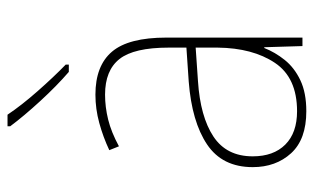

<svg xmlns="http://www.w3.org/2000/svg" viewBox="-178 -626 815 498"><g transform="rotate(-90 229.0 -377.5)"><path d="M232 -537Q307 -537 343.5 -494Q380 -451 380 -353V0H358L355 -99H353Q342 -71 322 -46Q302 -21 269.5 -5.5Q237 10 189 10Q116 10 80 -29.5Q44 -69 44 -129Q44 -208 103 -247.5Q162 -287 266 -295L354 -301V-347Q354 -437 324.5 -474.5Q295 -512 232 -512Q200 -512 167.5 -504Q135 -496 98 -476L88 -501Q122 -517 158.5 -527Q195 -537 232 -537ZM267 -271Q175 -265 123.5 -231Q72 -197 72 -129Q72 -75 102.5 -44.5Q133 -14 189 -14Q276 -14 314.5 -71.5Q353 -129 354 -220V-277ZM180 -765Q204 -729 241 -687Q278 -645 310 -614V-606H291Q255 -637 215.5 -680Q176 -723 150 -758V-765Z"/></g></svg>

Font: Noto Sans Thai SemCond Thin
Style: Regular
Weight: 100
Width: 4
Designer: Monotype Design Team
Foundry: Monotype Imaging Inc.
Version: Version 2.002; ttfautohint (v1.8.4.7-5d5b)